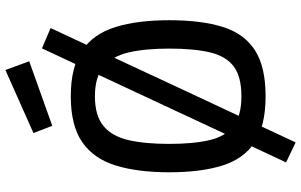

<svg xmlns="http://www.w3.org/2000/svg" viewBox="-219 -757 1097 699"><g transform="rotate(-90 329.5 -407.5)"><path d="M220.9 -765.7 194.6 -834.2 424.2 -936.4 455.9 -849.6ZM160.5 120.3 87.8 85.5 334.4 -442.4 405.5 -403.9ZM340.8 -265.3 268.4 -301.4 502.9 -803.3 576.8 -771.8ZM328.6 10.9Q221.2 10.9 161 -28.7Q100.8 -68.2 76.3 -146.5Q51.8 -224.7 51.8 -340.1Q51.8 -454.7 76.5 -534.8Q101.2 -614.8 161.4 -656.6Q221.6 -698.3 328.6 -698.3Q435.6 -698.3 495.8 -656.8Q556 -615.2 580.7 -535.2Q605.4 -455.1 605.4 -340.1Q605.4 -222.9 580.9 -144.8Q556.4 -66.7 496.2 -27.9Q436 10.9 328.6 10.9ZM328.6 -77.1Q399.9 -77.1 437.3 -105.3Q474.7 -133.5 488.4 -191.9Q502.1 -250.2 502.1 -340.1Q502.1 -428.4 488 -488.2Q473.9 -548.1 436.3 -579.2Q398.8 -610.4 328.6 -610.4Q258.1 -610.4 220.5 -579.4Q182.9 -548.4 169 -488.6Q155.1 -428.8 155.1 -340.1Q155.1 -252 168.8 -193.5Q182.5 -135 220.1 -106Q257.7 -77.1 328.6 -77.1Z"/></g></svg>

Font: Titillium Web SemiBold
Style: Regular
Weight: 600
Designer: Mohamed Gaber, Accademia di Belle Arti di Urbino
Foundry: Kief Type Foundry, Accademia di Belle Arti di Urbino
Version: Version 3.000; ttfautohint (v1.8.4)